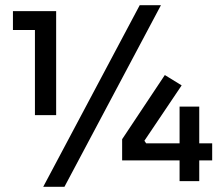

<svg xmlns="http://www.w3.org/2000/svg" viewBox="-20 -700 862 742"><path d="M147 22 520 -680H602L229 22ZM115 -255V-584H30V-657H197V-255ZM674 0V-80H452V-162L617 -410L682 -370L538 -156L545 -146H674V-288H750V-146H800V-80H750V0Z"/></svg>

Font: Cazoo Sans
Style: Regular
Weight: 400
Designer: Jonathan Barnbrook, Julián Moncada
Foundry: Barnbrook Fonts
Version: Version 2.000;Glyphs 3.3 (3337)